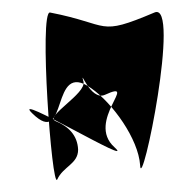

<svg xmlns="http://www.w3.org/2000/svg" viewBox="-20 -511 326 322"><path d="M120 -374C125 -354 55 -316 73 -308C95 -299 110 -284 111 -260C111 -236 86 -232 76 -210C67 -192 45 -494 64 -490C167 -470 142 -449 239 -490C284 -510 217 -184 215 -234C212 -278 169 -338 133 -363C63 -413 96 -260 34 -321C-5 -359 212 -228 172 -264C123 -308 215 -379 156 -352C131 -341 113 -400 120 -374Z"/></svg>

Font: CiSf CamouflageKit II
Style: Regular
Weight: 400
Version: Version 1